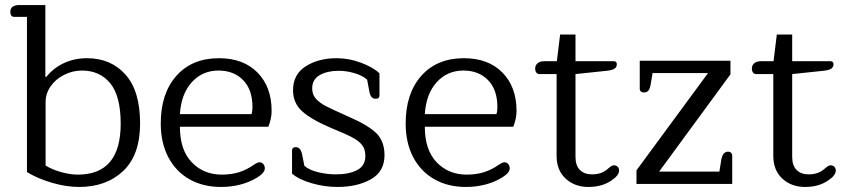

<svg xmlns="http://www.w3.org/2000/svg" viewBox="-20 -730 3364 762"><path d="M87 -47V-663H37Q21 -663 21 -683Q21 -697 30.5 -703.5Q40 -710 56 -710H160V-426L163 -424Q193 -461 234.5 -480Q276 -499 325 -499Q420 -499 478 -434Q536 -369 536 -240Q536 -115 469 -51.5Q402 12 294 12Q243 12 186.5 -4.5Q130 -21 87 -47ZM459 -239Q459 -349 417.5 -399.5Q376 -450 305 -450Q268 -450 234.5 -433Q201 -416 181 -387.5Q161 -359 161 -325V-73Q187 -57 222.5 -47Q258 -37 289 -37Q459 -37 459 -239Z M618 -240Q618 -359 680 -429Q742 -499 849 -499Q946 -499 1002 -442Q1058 -385 1058 -290Q1058 -259 1045 -227H694Q694 -135 741 -86Q788 -37 860 -37Q898 -37 928.5 -46.5Q959 -56 989 -77Q991 -78 997.5 -82Q1004 -86 1010 -86Q1019 -86 1025 -79Q1031 -72 1031 -62Q1031 -44 1000 -25Q938 12 857 12Q786 12 732 -18.5Q678 -49 648 -106Q618 -163 618 -240ZM978 -277Q982 -286 982 -305Q982 -374 945 -412Q908 -450 847 -450Q783 -450 741 -403.5Q699 -357 694 -277Z M1139 -41V-132Q1139 -146 1154 -146Q1173 -146 1179 -117L1188 -72Q1207 -55 1242.5 -46.5Q1278 -38 1313 -38Q1365 -38 1397.5 -55Q1430 -72 1430 -111Q1430 -138 1417 -154.5Q1404 -171 1377.5 -185Q1351 -199 1292 -223Q1215 -256 1179 -288.5Q1143 -321 1143 -372Q1143 -435 1193.5 -467Q1244 -499 1316 -499Q1365 -499 1413 -481Q1461 -463 1486 -439V-351Q1486 -338 1471 -338Q1461 -338 1455 -344.5Q1449 -351 1446 -366L1437 -414Q1419 -430 1387.5 -439.5Q1356 -449 1324 -449Q1279 -449 1249 -432Q1219 -415 1219 -379Q1219 -355 1233.5 -338.5Q1248 -322 1272 -309.5Q1296 -297 1361 -268Q1440 -234 1473 -202Q1506 -170 1506 -114Q1506 -49 1452 -18.5Q1398 12 1319 12Q1269 12 1218 -2.5Q1167 -17 1139 -41Z M1590 -240Q1590 -359 1652 -429Q1714 -499 1821 -499Q1918 -499 1974 -442Q2030 -385 2030 -290Q2030 -259 2017 -227H1666Q1666 -135 1713 -86Q1760 -37 1832 -37Q1870 -37 1900.5 -46.5Q1931 -56 1961 -77Q1963 -78 1969.5 -82Q1976 -86 1982 -86Q1991 -86 1997 -79Q2003 -72 2003 -62Q2003 -44 1972 -25Q1910 12 1829 12Q1758 12 1704 -18.5Q1650 -49 1620 -106Q1590 -163 1590 -240ZM1950 -277Q1954 -286 1954 -305Q1954 -374 1917 -412Q1880 -450 1819 -450Q1755 -450 1713 -403.5Q1671 -357 1666 -277Z M2189 -112V-436H2121Q2113 -436 2108.5 -442Q2104 -448 2104 -458Q2104 -471 2113.5 -479Q2123 -487 2139 -487H2190L2203 -593H2264V-487H2416Q2428 -487 2428 -475Q2428 -463 2418 -457Q2408 -451 2387 -449L2264 -436V-107Q2264 -73 2281.5 -55.5Q2299 -38 2329 -38Q2350 -38 2366 -44Q2382 -50 2397 -64Q2409 -74 2416 -74Q2425 -74 2431 -68.5Q2437 -63 2437 -53Q2437 -34 2407 -14Q2370 12 2315 12Q2261 12 2225 -21Q2189 -54 2189 -112Z M2506 -54 2790 -440H2570L2562 -393Q2559 -377 2553 -370Q2547 -363 2535 -363Q2528 -363 2523.5 -367Q2519 -371 2519 -378V-489H2879V-435L2596 -49H2835L2843 -98Q2846 -113 2852.5 -120.5Q2859 -128 2870 -128Q2877 -128 2881.5 -123.5Q2886 -119 2886 -112V0H2506Z M3049 -112V-436H2981Q2973 -436 2968.5 -442Q2964 -448 2964 -458Q2964 -471 2973.5 -479Q2983 -487 2999 -487H3050L3063 -593H3124V-487H3276Q3288 -487 3288 -475Q3288 -463 3278 -457Q3268 -451 3247 -449L3124 -436V-107Q3124 -73 3141.5 -55.5Q3159 -38 3189 -38Q3210 -38 3226 -44Q3242 -50 3257 -64Q3269 -74 3276 -74Q3285 -74 3291 -68.5Q3297 -63 3297 -53Q3297 -34 3267 -14Q3230 12 3175 12Q3121 12 3085 -21Q3049 -54 3049 -112Z"/></svg>

Font: Maitree
Style: Regular
Weight: 400
Designer: CadsonDemak Team
Foundry: CadsonDemak
Version: Version 1.000